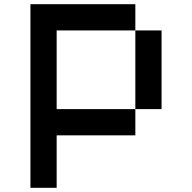

<svg xmlns="http://www.w3.org/2000/svg" viewBox="-20 -770 915 915"><path d="M125 -750H625V-625H250V-250H625V-125H250V125H125ZM625 -625H750V-250H625Z"/></svg>

Font: Dogica Pixel
Style: Regular
Weight: 400
Designer: Roberto Mocci
Version: Version 001.000